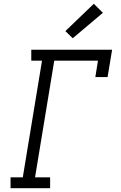

<svg xmlns="http://www.w3.org/2000/svg" viewBox="-20 -999 640 1019"><path d="M36 0V-58H101L203 -677H146V-735H575L551 -590H486L500 -677H268L166 -58H246V0ZM366 -796 327 -834 478 -979 526 -931Z"/></svg>

Font: Iosevka Slab LtExObl
Style: Regular
Weight: 300
Width: 7
Italic angle: -9°
Monospace: yes
Designer: Belleve Invis
Foundry: Belleve Invis
Version: Version 11.1.0; ttfautohint (v1.8.3)